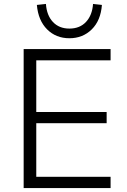

<svg xmlns="http://www.w3.org/2000/svg" viewBox="-20 -954 644 974"><path d="M100 0V-705H541V-648H164V-386H521V-329H164V-57H541V0ZM332 -760Q264 -760 219 -805Q174 -850 167 -929L213 -934Q217 -876 248.5 -842.5Q280 -809 332 -809Q385 -809 416.5 -843Q448 -877 452 -934L497 -929Q491 -850 445.5 -805Q400 -760 332 -760Z"/></svg>

Font: Nunito Sans 10pt Light
Style: Regular
Weight: 300
Designer: Vernon Adams
Foundry: Vernon Adams
Version: Version 3.101;gftools[0.9.27]